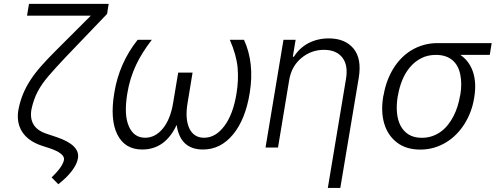

<svg xmlns="http://www.w3.org/2000/svg" viewBox="-20 -747 2523 972"><path d="M74.2 -196.4Q82.4 -236.9 97.1 -272.2Q111.9 -307.5 134.4 -342.2Q157 -376.8 188.6 -412.6Q220.2 -448.5 262.1 -490.1L439.6 -667.6H116.8L126.8 -727.3H530.2L522 -676.5L312.1 -457.4Q286.6 -430.4 265.3 -407Q244 -383.5 226.6 -363.3Q209.2 -343 195.3 -323.3Q181.5 -303.6 170.8 -283.4Q160.2 -263.1 152.5 -241.3Q144.9 -219.5 139.6 -195Q131 -149.5 149 -118.1Q166.9 -86.6 213.4 -70.7L267.4 -52.6Q386 -12.4 374.6 54.3Q369.7 84.5 343.6 118.6Q317.5 152.7 275.2 185.7L241.1 150.9Q267.8 126.1 284.3 103Q300.8 79.9 304 61.8Q308.9 29.8 230.5 3.2L191.1 -9.6Q156.6 -21 131.4 -39.1Q106.2 -57.2 91.3 -81.1Q76.3 -105.1 71.9 -134.2Q67.5 -163.4 74.2 -196.4Z M558.6 -277Q583.1 -427.6 676.8 -545.5H748.6Q723.7 -513.1 703.8 -481.7Q683.9 -450.3 668.5 -417.4Q653.1 -384.6 642 -349.1Q631 -313.6 624.3 -273.1Q615.8 -219.5 617.4 -179.3Q619 -139.2 631.7 -109Q657 -49.7 714.5 -49.7Q766 -49.7 804.3 -96.2Q842.7 -142.8 856.5 -226.2L882.1 -379.6H954.9L929.7 -226.2Q922.6 -184.3 925.1 -152Q927.6 -119.7 938.9 -96.2Q962 -49.7 1013.1 -49.7Q1071.4 -49.7 1115.8 -109Q1160.2 -168.3 1177.2 -273.1Q1182.9 -307.5 1184.3 -339.8Q1185.7 -372.2 1182.9 -404.5Q1177.2 -467.7 1143.5 -545.5H1215.2Q1268.8 -429 1244.3 -277Q1222.7 -142.4 1159.8 -66.4Q1096.9 9.9 1007.8 9.9Q892 9.9 874.3 -114.7Q816.4 9.9 699.9 9.9Q611.9 9.9 573.9 -66.4Q536.2 -142 558.6 -277Z M1324.2 0 1415.1 -545.5H1476.6L1462.4 -459.9H1468Q1480.8 -480.8 1498.8 -497.9Q1516.7 -514.9 1539.1 -527.2Q1561.4 -539.4 1587.9 -546Q1614.3 -552.6 1644.2 -552.6Q1726.9 -552.6 1769.5 -501.4Q1812.1 -450.3 1796.2 -353.3L1702.8 204.5H1639.6L1731.9 -349.4Q1742.9 -417.3 1713.1 -455.6Q1682.5 -494.7 1619.7 -494.7Q1555.8 -494.7 1506 -453.5Q1481.2 -432.9 1465.6 -405.2Q1449.9 -377.5 1443.9 -340.9L1387.4 0Z M1920.1 -258.9 1922.6 -268.8Q1928.6 -303.6 1940.7 -336.5Q1952.8 -369.3 1970.3 -398.3Q1987.9 -427.2 2011 -451.2Q2034.1 -475.1 2062.5 -492.4Q2090.9 -509.6 2124.3 -519.2Q2157.7 -528.8 2195.7 -528.8H2469.1L2459.5 -469.1H2310.4Q2333.1 -453.8 2349.3 -432Q2365.4 -410.2 2374.5 -383Q2383.5 -355.8 2385.3 -323.7Q2387.1 -291.5 2381 -255.3L2379.6 -246.8Q2373.9 -212.4 2361.5 -179.9Q2349.1 -147.4 2331 -118.8Q2312.9 -90.2 2289.2 -66.4Q2265.6 -42.6 2237.2 -25.6Q2208.8 -8.5 2176.3 0.9Q2143.8 10.3 2107.6 10.3Q2036.9 10.3 1990.4 -24.9Q1943.5 -60.4 1925.4 -120.6Q1907.3 -180.8 1920.1 -258.9ZM2115.4 -49.4Q2144.2 -49.4 2168.5 -57.9Q2192.8 -66.4 2212.9 -81.3Q2233 -96.2 2248.8 -116.5Q2264.6 -136.7 2276.5 -160.2Q2288.4 -183.6 2296.3 -209Q2304.3 -234.4 2308.6 -259.9L2310.7 -269.2Q2319.6 -323.2 2310 -370.4Q2305.4 -393.1 2295.5 -411.4Q2285.5 -429.7 2270.2 -442.5Q2255 -455.3 2234.2 -462.2Q2213.4 -469.1 2186.8 -469.1Q2144.5 -469.1 2111.7 -451.9Q2078.8 -434.7 2055.2 -406.4Q2031.6 -378.2 2016.7 -341.8Q2001.8 -305.4 1995.4 -267.4L1993.3 -258.2Q1986.2 -214.5 1989.7 -176.3Q1993.3 -138.1 2008.2 -109.9Q2023.1 -81.7 2049.7 -65.5Q2076.3 -49.4 2115.4 -49.4Z"/></svg>

Font: Inter P Light
Style: Italic
Weight: 300
Italic angle: 9.39999°
Designer: Rasmus Andersson
Foundry: rsms
Version: Version 3.018;git-588b23468